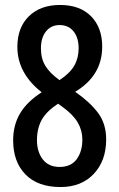

<svg xmlns="http://www.w3.org/2000/svg" viewBox="-20 -744 481 774"><path d="M222 -724Q302 -724 347 -678.5Q392 -633 392 -556Q392 -439 283 -374Q341 -334 374.5 -290Q408 -246 408 -182Q408 -96 358 -43Q308 10 224 10Q132 10 82.5 -41Q33 -92 33 -178Q33 -240 61 -287Q89 -334 148 -372Q50 -449 50 -555Q50 -633 96.5 -678.5Q143 -724 222 -724ZM220 -643Q186 -643 165.5 -617.5Q145 -592 145 -549Q145 -507 163.5 -477.5Q182 -448 220 -421Q262 -449 279.5 -479.5Q297 -510 297 -549Q297 -592 276.5 -617.5Q256 -643 220 -643ZM129 -179Q129 -132 152.5 -101.5Q176 -71 220 -71Q266 -71 289 -102Q312 -133 312 -182Q312 -218 293.5 -250Q275 -282 232 -313L214 -326Q167 -295 148 -260.5Q129 -226 129 -179Z"/></svg>

Font: Noto Sans Ethiopic ExtraCondensed Medium
Style: Regular
Weight: 500
Width: 2
Designer: Monotype Design Team
Foundry: Monotype Imaging Inc.
Version: Version 2.102; ttfautohint (v1.8.4.7-5d5b)